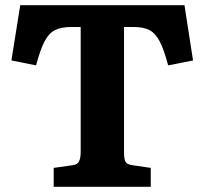

<svg xmlns="http://www.w3.org/2000/svg" viewBox="-20 -720 787 740"><path d="M187 0V-73L258 -83Q278 -85 284.5 -98Q291 -111 291 -134V-616H256Q216 -616 192 -604Q168 -592 151.5 -560Q135 -528 119 -468L24 -487L58 -700H691L724 -487L628 -468Q612 -529 595.5 -560.5Q579 -592 556 -604Q533 -616 495 -616H458V-132Q458 -110 463 -98Q468 -86 492 -83L561 -73V0Z"/></svg>

Font: Literata
Style: Bold
Weight: 700
Designer: Latin by Veronika Burian and Jose Scaglione. Greek by Irene Vlachou. Cyrillic by Vera Evstafieva.
Foundry: TypeTogether
Version: Version 3.103; ttfautohint (v1.8.4.7-5d5b);gftools[0.9.29]